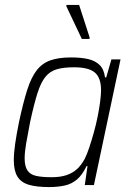

<svg xmlns="http://www.w3.org/2000/svg" viewBox="-20 -751 524 779"><path d="M179 8Q128 8 96.5 -1.5Q65 -11 50.5 -35Q36 -59 36 -101Q36 -129 41.5 -167.5Q47 -206 57 -255Q74 -335 90.5 -386.5Q107 -438 129.5 -466.5Q152 -495 185.5 -506.5Q219 -518 268 -518Q308 -518 337 -511.5Q366 -505 384 -487.5Q402 -470 406 -437H411L432 -510H469L361 0H324L335 -77H331Q314 -41 292 -22.5Q270 -4 241.5 2Q213 8 179 8ZM189 -32Q225 -32 250 -40.5Q275 -49 292.5 -65Q310 -81 324 -107Q333 -125 342.5 -153.5Q352 -182 361 -214.5Q370 -247 376.5 -279.5Q383 -312 386.5 -340Q390 -368 390 -385Q390 -435 365 -456.5Q340 -478 280 -478Q238 -478 210.5 -470Q183 -462 164.5 -439.5Q146 -417 132 -373Q118 -329 102 -255Q92 -204 86 -168.5Q80 -133 80 -108Q80 -77 91 -60Q102 -43 126 -37.5Q150 -32 189 -32ZM312 -593 249 -726 250 -731H301L344 -598L343 -593Z"/></svg>

Font: Saira SemiCondensed ExtraLight
Style: Italic
Weight: 250
Width: 4
Italic angle: -12°
Designer: Hector Gatti with collaboration of the Omnibus-Type team
Foundry: Omnibus-Type
Version: Version 1.101